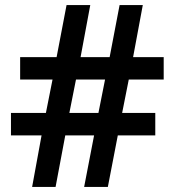

<svg xmlns="http://www.w3.org/2000/svg" viewBox="-20 -733 686 753"><path d="M485 -421H622V-509H502L540 -713H449L410 -509H296L334 -713H241L202 -509H59V-421H186L160 -290H23V-202H143L106 0H198L236 -202H349L310 0H403L442 -202H589V-290H459ZM252 -290 278 -421H392L366 -290Z"/></svg>

Font: Noto Sans Bamum SemiBold
Style: Regular
Weight: 600
Designer: Monotype Design Team
Foundry: Monotype Imaging Inc.
Version: Version 2.002